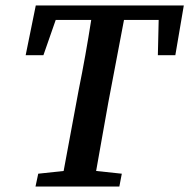

<svg xmlns="http://www.w3.org/2000/svg" viewBox="-20 -683 693 703"><path d="M74 -481 111 -663H653L622 -481H558L561 -610H434L377 -310Q366 -247 354.5 -184Q343 -121 332 -57L426 -47L417 0H110L120 -47L213 -57L268 -353Q281 -417 292.5 -481.5Q304 -546 314 -610H184L139 -481Z"/></svg>

Font: Source Serif Pro SemiBold
Style: Italic
Weight: 600
Italic angle: -12°
Designer: Frank Grießhammer
Foundry: Adobe Systems Incorporated
Version: Version 3.001;hotconv 1.0.111;makeotfexe 2.5.65597